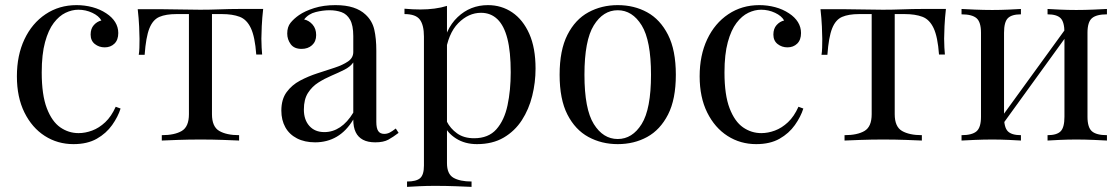

<svg xmlns="http://www.w3.org/2000/svg" viewBox="-20 -549 4373 750"><path d="M279 -529Q311 -529 341 -521Q371 -513 395 -497Q418 -482 430 -462.5Q442 -443 442 -420Q442 -393 427 -378.5Q412 -364 389 -364Q367 -364 350.5 -377Q334 -390 334 -414Q334 -437 346.5 -451Q359 -465 376 -469Q366 -487 340.5 -499Q315 -511 286 -511Q261 -511 236 -499Q211 -487 190 -459.5Q169 -432 156 -384.5Q143 -337 143 -266Q143 -178 163 -126Q183 -74 215.5 -51.5Q248 -29 287 -29Q313 -29 340 -39Q367 -49 391 -71.5Q415 -94 432 -132L451 -125Q441 -93 418 -60.5Q395 -28 358 -7Q321 14 267 14Q205 14 155 -18Q105 -50 75.5 -109.5Q46 -169 46 -251Q46 -333 75.5 -395.5Q105 -458 158 -493.5Q211 -529 279 -529Z M1008 -514Q1004 -479 1002.5 -447Q1001 -415 1001 -398Q1001 -380 1002 -363.5Q1003 -347 1004 -336H981Q976 -405 960 -439Q944 -473 916 -483.5Q888 -494 847 -494H808V-103Q808 -54 836.5 -37.5Q865 -21 914 -21V0Q891 -1 850.5 -2.5Q810 -4 763 -4Q717 -4 676 -2.5Q635 -1 612 0V-21Q662 -21 690 -37.5Q718 -54 718 -103V-494H669Q628 -494 602.5 -483Q577 -472 563.5 -438Q550 -404 545 -335H522Q524 -346 524.5 -362.5Q525 -379 525 -397Q525 -414 523.5 -446Q522 -478 518 -513H614Q648 -513 686.5 -512Q725 -511 762 -511Q800 -511 839 -512.5Q878 -514 912 -514Z M1211 7Q1170 7 1140 -8.5Q1110 -24 1094.5 -52Q1079 -80 1079 -117Q1079 -161 1099.5 -189Q1120 -217 1152 -234Q1184 -251 1219.5 -262.5Q1255 -274 1287 -284.5Q1319 -295 1339.5 -309Q1360 -323 1360 -346V-408Q1360 -450 1347.5 -472Q1335 -494 1314 -501.5Q1293 -509 1267 -509Q1242 -509 1213.5 -502Q1185 -495 1168 -473Q1187 -469 1201 -453Q1215 -437 1215 -412Q1215 -387 1199 -372.5Q1183 -358 1158 -358Q1129 -358 1115.5 -376.5Q1102 -395 1102 -418Q1102 -444 1115 -460Q1128 -476 1148 -490Q1171 -506 1207.5 -517.5Q1244 -529 1290 -529Q1331 -529 1360 -519.5Q1389 -510 1408 -492Q1434 -468 1442 -433.5Q1450 -399 1450 -351V-73Q1450 -48 1457.5 -37Q1465 -26 1481 -26Q1492 -26 1502 -31Q1512 -36 1526 -47L1537 -30Q1516 -14 1497 -3.5Q1478 7 1446 7Q1417 7 1398 -3Q1379 -13 1369.5 -32.5Q1360 -52 1360 -82Q1333 -37 1295.5 -15Q1258 7 1211 7ZM1247 -33Q1280 -33 1308.5 -52Q1337 -71 1360 -109V-305Q1348 -288 1325 -276.5Q1302 -265 1275 -253.5Q1248 -242 1223.5 -226.5Q1199 -211 1183 -186Q1167 -161 1167 -121Q1167 -81 1188.5 -57Q1210 -33 1247 -33Z M1726 -526V88Q1726 131 1751.5 145.5Q1777 160 1822 160V181Q1800 180 1761 178.5Q1722 177 1678 177Q1647 177 1616.5 178.5Q1586 180 1570 181V160Q1606 160 1621 147Q1636 134 1636 98V-406Q1636 -451 1620 -472.5Q1604 -494 1560 -494V-515Q1592 -512 1622 -512Q1651 -512 1677.5 -515.5Q1704 -519 1726 -526ZM1886 -529Q1939 -529 1981 -500.5Q2023 -472 2047.5 -417Q2072 -362 2072 -281Q2072 -227 2059 -174.5Q2046 -122 2018.5 -79.5Q1991 -37 1947.5 -11.5Q1904 14 1843 14Q1796 14 1761.5 -8Q1727 -30 1715 -61L1725 -75Q1739 -47 1765.5 -28Q1792 -9 1832 -9Q1888 -9 1919 -44Q1950 -79 1962.5 -137.5Q1975 -196 1975 -267Q1975 -347 1962 -398Q1949 -449 1923 -474Q1897 -499 1859 -499Q1810 -499 1770 -458.5Q1730 -418 1719 -336L1707 -350Q1718 -435 1767.5 -482Q1817 -529 1886 -529Z M2393 -529Q2457 -529 2508 -501Q2559 -473 2589.5 -413Q2620 -353 2620 -257Q2620 -161 2589.5 -101.5Q2559 -42 2508 -14Q2457 14 2393 14Q2330 14 2278.5 -14Q2227 -42 2196.5 -101.5Q2166 -161 2166 -257Q2166 -353 2196.5 -413Q2227 -473 2278.5 -501Q2330 -529 2393 -529ZM2393 -509Q2336 -509 2299.5 -450Q2263 -391 2263 -257Q2263 -123 2299.5 -64.5Q2336 -6 2393 -6Q2450 -6 2486.5 -64.5Q2523 -123 2523 -257Q2523 -391 2486.5 -450Q2450 -509 2393 -509Z M2946 -529Q2978 -529 3008 -521Q3038 -513 3062 -497Q3085 -482 3097 -462.5Q3109 -443 3109 -420Q3109 -393 3094 -378.5Q3079 -364 3056 -364Q3034 -364 3017.5 -377Q3001 -390 3001 -414Q3001 -437 3013.5 -451Q3026 -465 3043 -469Q3033 -487 3007.5 -499Q2982 -511 2953 -511Q2928 -511 2903 -499Q2878 -487 2857 -459.5Q2836 -432 2823 -384.5Q2810 -337 2810 -266Q2810 -178 2830 -126Q2850 -74 2882.5 -51.5Q2915 -29 2954 -29Q2980 -29 3007 -39Q3034 -49 3058 -71.5Q3082 -94 3099 -132L3118 -125Q3108 -93 3085 -60.5Q3062 -28 3025 -7Q2988 14 2934 14Q2872 14 2822 -18Q2772 -50 2742.5 -109.5Q2713 -169 2713 -251Q2713 -333 2742.5 -395.5Q2772 -458 2825 -493.5Q2878 -529 2946 -529Z M3675 -514Q3671 -479 3669.5 -447Q3668 -415 3668 -398Q3668 -380 3669 -363.5Q3670 -347 3671 -336H3648Q3643 -405 3627 -439Q3611 -473 3583 -483.5Q3555 -494 3514 -494H3475V-103Q3475 -54 3503.5 -37.5Q3532 -21 3581 -21V0Q3558 -1 3517.5 -2.5Q3477 -4 3430 -4Q3384 -4 3343 -2.5Q3302 -1 3279 0V-21Q3329 -21 3357 -37.5Q3385 -54 3385 -103V-494H3336Q3295 -494 3269.5 -483Q3244 -472 3230.5 -438Q3217 -404 3212 -335H3189Q3191 -346 3191.5 -362.5Q3192 -379 3192 -397Q3192 -414 3190.5 -446Q3189 -478 3185 -513H3281Q3315 -513 3353.5 -512Q3392 -511 3429 -511Q3467 -511 3506 -512.5Q3545 -514 3579 -514Z M4304 -514V-493Q4263 -493 4245.5 -478Q4228 -463 4228 -421V-93Q4228 -51 4245.5 -36Q4263 -21 4304 -21V0Q4287 -1 4252 -2.5Q4217 -4 4184 -4Q4151 -4 4119.5 -2.5Q4088 -1 4072 0V-21Q4108 -21 4123 -36Q4138 -51 4138 -93V-421Q4138 -463 4123 -478Q4108 -493 4072 -493V-514Q4088 -513 4119.5 -511.5Q4151 -510 4184 -510Q4217 -510 4252 -511.5Q4287 -513 4304 -514ZM3968 -514V-493Q3932 -493 3917 -478Q3902 -463 3902 -421V-93Q3902 -51 3917 -36Q3932 -21 3968 -21V0Q3952 -1 3920.5 -2.5Q3889 -4 3856 -4Q3823 -4 3788 -2.5Q3753 -1 3736 0V-21Q3777 -21 3794.5 -36Q3812 -51 3812 -93V-421Q3812 -463 3794.5 -478Q3777 -493 3736 -493V-514Q3753 -513 3788 -511.5Q3823 -510 3856 -510Q3889 -510 3920.5 -511.5Q3952 -513 3968 -514ZM4148 -444 4164 -433 3889 -53 3873 -65Z"/></svg>

Font: Playfair Display
Style: Regular
Weight: 400
Designer: Claus Eggers Sørensen
Foundry: Claus Eggers Sørensen
Version: Version 1.203